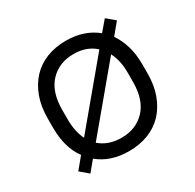

<svg xmlns="http://www.w3.org/2000/svg" viewBox="-119 -637 788 775"><g transform="rotate(-30 275.0 -250.0)"><path d="M55 -25 98 -77Q55 -135 55 -228V-272Q55 -327 71 -370.5Q87 -414 115.5 -444.5Q144 -475 184.5 -491Q225 -507 275 -507Q318 -507 353.5 -495Q389 -483 417 -460L457 -507L495 -475L452 -423Q472 -394 483.5 -356Q495 -318 495 -272V-228Q495 -173 479 -129.5Q463 -86 434.5 -55.5Q406 -25 365 -9Q324 7 275 7Q188 7 132 -40L93 7ZM275 -55Q343 -55 385 -99.5Q427 -144 427 -228V-272Q427 -301 421.5 -324.5Q416 -348 406 -368L174 -90Q214 -55 275 -55ZM123 -228Q123 -171 143 -131L375 -409Q336 -445 275 -445Q207 -445 165 -400.5Q123 -356 123 -272Z"/></g></svg>

Font: Retni Sans
Style: Regular
Weight: 400
Designer: Vitaly Kuzmin
Foundry: ParaType Ltd.
Version: Version 1.00;March 2, 2019;FontCreator 11.5.0.2425 64-bit; t